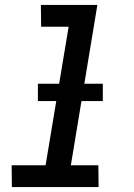

<svg xmlns="http://www.w3.org/2000/svg" viewBox="-20 -755 540 775"><path d="M378 0H28L27 -88H164L257 -647H146L145 -735H373L266 -88H377ZM395 -347H133V-417H395Z"/></svg>

Font: Iosevka Term Curly SmBd Obl
Style: Regular
Weight: 600
Italic angle: -9°
Designer: Belleve Invis
Foundry: Belleve Invis
Version: Version 32.3.0